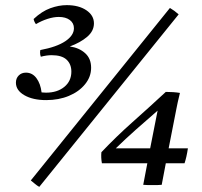

<svg xmlns="http://www.w3.org/2000/svg" viewBox="-20 -719 788 748"><path d="M160 -329Q108 -329 75 -348Q42 -367 42 -397Q42 -414 53 -425Q64 -436 81 -436Q106 -436 122 -414.5Q138 -393 142 -359Q150 -358 159 -358Q203 -358 230.5 -380.5Q258 -403 258 -440Q258 -469 239.5 -486.5Q221 -504 181 -504Q162 -504 139 -498Q136 -506 136 -515Q136 -520 137 -524Q201 -536 234.5 -558.5Q268 -581 268 -609Q268 -629 252 -641Q236 -653 209 -653Q189 -653 165.5 -645.5Q142 -638 120 -625Q113 -634 111 -645Q143 -675 176 -687Q209 -699 240 -699Q287 -699 316.5 -679Q346 -659 346 -628Q346 -598 319.5 -575.5Q293 -553 252 -538Q288 -533 311.5 -512Q335 -491 335 -455Q335 -420 311.5 -391Q288 -362 248.5 -345.5Q209 -329 160 -329ZM676 -663 133 9Q124 4 116.5 -2.5Q109 -9 100 -16L642 -688Q652 -682 659.5 -676.5Q667 -671 676 -663ZM575 2Q567 2 556.5 2Q546 2 538 1L554 -83H377Q373 -105 375 -126Q434 -188 496.5 -243.5Q559 -299 626 -361Q641 -361 655 -360Q669 -359 681 -357Q675 -334 672.5 -321Q670 -308 668 -299L637 -141H712Q707 -107 699 -83H626L610 1Q602 2 592.5 2Q583 2 575 2ZM565 -141 594 -288Q550 -250 509.5 -214Q469 -178 431 -141Z"/></svg>

Font: Tiro Devanagari Hindi
Style: Italic
Weight: 400
Italic angle: -11°
Designer: Devanagari: John Hudson & Fiona Ross, assisted by Paul Hanslow. Latin: John Hudson with Paul Hanslow, assisted by Kaja S
Foundry: Tiro Typeworks Ltd.
Version: Version 1.52